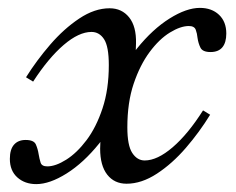

<svg xmlns="http://www.w3.org/2000/svg" viewBox="-20 -459 599 487"><path d="M301 7Q270 7 252 -16Q234 -39 234 -82Q235 -157 261.5 -222Q288 -287 327.5 -336Q367 -385 410 -412Q453 -439 487 -439Q517 -439 535.5 -421.5Q554 -404 554 -374Q554 -351 544 -339Q534 -327 514 -327Q494 -327 488.5 -338Q483 -349 481 -363Q480 -374 476.5 -383.5Q473 -393 459 -393Q438 -393 411 -376.5Q384 -360 359.5 -327Q335 -294 319 -246.5Q303 -199 303 -136Q303 -90 315.5 -71Q328 -52 347 -52Q379 -52 418 -85.5Q457 -119 495 -179L513 -168Q486 -124 451.5 -84Q417 -44 378 -18.5Q339 7 301 7ZM72 8Q43 8 24 -9Q5 -26 5 -56Q5 -80 15.5 -92Q26 -104 45 -104Q66 -104 71 -92.5Q76 -81 78 -68Q80 -56 83 -46.5Q86 -37 100 -37Q121 -37 148 -54Q175 -71 199.5 -103.5Q224 -136 240 -184Q256 -232 256 -294Q256 -341 244 -359.5Q232 -378 212 -378Q180 -378 141.5 -345Q103 -312 64 -252L46 -263Q73 -306 107.5 -346Q142 -386 181 -412Q220 -438 258 -438Q289 -438 307.5 -415Q326 -392 325 -349Q324 -274 297.5 -209Q271 -144 231.5 -95Q192 -46 149 -19Q106 8 72 8Z"/></svg>

Font: Ibarra Real Nova Medium
Style: Italic
Weight: 500
Italic angle: -22°
Designer: Jose Maria Ribagorda & Octavio Pardo
Foundry: Octavio Pardo
Version: Version 2.000